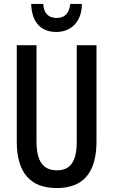

<svg xmlns="http://www.w3.org/2000/svg" viewBox="-20 -943 574 973"><path d="M395 -923H336C331 -874 307 -852 267 -852C226 -852 202 -875 199 -923H138C141 -829 188 -781 265 -781C342 -781 395 -835 395 -923ZM469 -227V-714H369V-227C369 -121 335 -80 268 -80C201 -80 165 -122 165 -226V-714H65V-226C65 -65 136 10 267 10C400 10 469 -65 469 -227Z"/></svg>

Font: Noto Sans Myanmar ExtraCondensed Medium
Style: Regular
Weight: 500
Width: 2
Designer: Monotype Design Team
Foundry: Monotype Imaging Inc.
Version: Version 2.107